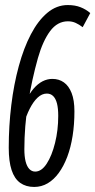

<svg xmlns="http://www.w3.org/2000/svg" viewBox="-20 -730 377 760"><path d="M115.2 10Q82.6 10 59.9 -6.2Q37.2 -22.5 25.9 -56.8Q14.6 -91.2 14.6 -145.1Q14.6 -231.2 24.7 -313.9Q34.8 -396.6 54.4 -468.3Q73.9 -540.1 102.3 -594.3Q130.7 -648.5 167.3 -679.2Q203.9 -710 248.2 -710Q277.4 -710 299.1 -701.3Q320.8 -692.7 337.3 -678.3L307.3 -622.4Q293.2 -633.1 279.4 -639.4Q265.6 -645.7 249 -645.7Q207.4 -645.7 178.4 -606.9Q149.5 -568 130.2 -500.5Q106.2 -415.4 91.3 -322.7Q76.4 -230 76.4 -139.2Q76.4 -111.1 81.3 -91.2Q86.3 -71.3 96 -61.1Q105.7 -50.8 119.3 -50.8Q144.5 -50.8 164.9 -82.2Q185.4 -113.7 197.9 -164.2Q210.5 -214.7 210.5 -271.5Q210.5 -300.9 205.6 -320.3Q200.6 -339.6 190.6 -349.6Q180.6 -359.6 165.3 -359.6Q146.1 -359.6 129 -343.7Q111.9 -327.7 97.8 -299.9Q83.6 -272.1 73.8 -236.5L81.9 -330.2Q96.6 -360.2 113.2 -379.4Q129.8 -398.6 148.5 -408.2Q167.3 -417.7 187.3 -417.7Q213.3 -417.7 232.7 -404Q252.2 -390.3 263.4 -361.9Q274.6 -333.5 274.6 -289.4Q274.6 -237.3 267.4 -192Q260.3 -146.7 246.3 -109.5Q232.2 -72.3 212.7 -45.6Q193.3 -18.9 168.7 -4.4Q144.2 10 115.2 10Z"/></svg>

Font: Georama
Style: Italic
Weight: 400
Width: 2
Italic angle: -9°
Designer: Jean-Baptiste Levee
Foundry: Production Type
Version: Version 1.000